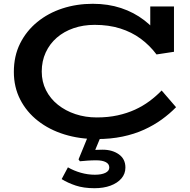

<svg xmlns="http://www.w3.org/2000/svg" viewBox="-20 -720 1002 1012"><path d="M490 13Q399 13 319.5 -11.5Q240 -36 180 -83Q120 -130 86.5 -195.5Q53 -261 53 -341Q53 -425 86 -491Q119 -557 176.5 -604Q234 -651 309 -675.5Q384 -700 469 -700Q550 -700 618 -677.5Q686 -655 740 -613.5Q794 -572 833 -516L772 -531V-686H897V-447L805 -433Q769 -481 721.5 -516Q674 -551 613.5 -570Q553 -589 479 -589Q419 -589 368 -571.5Q317 -554 279.5 -521.5Q242 -489 221 -443.5Q200 -398 200 -343Q200 -289 222.5 -244.5Q245 -200 285 -168Q325 -136 377.5 -118.5Q430 -101 490 -101Q550 -101 600 -112Q650 -123 691.5 -142Q733 -161 768 -187Q803 -213 832 -243L908 -155Q875 -121 833 -90.5Q791 -60 739.5 -36.5Q688 -13 625.5 0Q563 13 490 13ZM478 272Q421 272 379 258Q337 244 305 224L338 162Q369 180 406 190.5Q443 201 480 201Q515 201 535.5 191Q556 181 556 163Q556 144 537.5 134.5Q519 125 488 125Q463 125 442.5 126.5Q422 128 401 130L394 120L451 -19H519L482 70Q491 70 501.5 69.5Q512 69 521 69Q572 69 606.5 93.5Q641 118 641 163Q641 196 620 220.5Q599 245 562.5 258.5Q526 272 478 272Z"/></svg>

Font: BioRhyme SemiExpanded
Style: Bold
Weight: 700
Width: 6
Designer: Aoife Mooney
Foundry: Aoife Mooney Type
Version: Version 1.600;gftools[0.9.33]